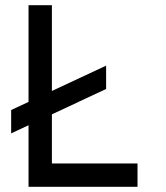

<svg xmlns="http://www.w3.org/2000/svg" viewBox="-20 -720 640 740"><path d="M180 -700V-90H510V0H90V-700ZM389 -467V-377L23 -206V-296Z"/></svg>

Font: Fliege Mono Thin
Style: Regular
Weight: 100
Version: Version 0.020;Glyphs 3.3 (3306)